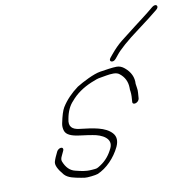

<svg xmlns="http://www.w3.org/2000/svg" viewBox="-84 -860 924 936"><g transform="rotate(-10 377.5 -392.0)"><path d="M509.8 -553 522.9 -569C541.5 -593 581.9 -629 645.7 -676C688.9 -708 722.1 -734 745.1 -753C764.8 -768 750.8 -787 729.8 -771C710.7 -755 692 -740 673.5 -726C655.1 -712 615.6 -682 554.5 -634C535.7 -619 518 -601 498.8 -578L485.7 -562C471 -544 494.8 -534 509.8 -553ZM150.6 -157 138.4 -131C135.2 -124 133 -117 131.1 -111C126 -95 136.8 -72 162.3 -42C180 -22 210.4 -17 242.5 -11L260.5 -8C272.9 -6 315.5 -11 325.7 -15C371.8 -34 415 -79 438.8 -129C451.3 -156 450.6 -179 434.3 -197C402.4 -232 344.6 -239 276.1 -247C241.4 -251 223.4 -267 232.1 -304C238.2 -339 251 -367 270.4 -387C296.2 -418 330.8 -442 373.4 -460C394.3 -469 409.9 -474 419.2 -475C440.1 -478 462 -484 486 -484C499 -484 509.1 -481 516.2 -475C539.5 -457 551.6 -432 552.1 -402C551.9 -395 552 -389 553.4 -384C555.7 -369 554.3 -349 552.7 -331C553 -313 584.1 -323 586.5 -343L588.6 -372C590.4 -387 585.4 -403 584.5 -416C586.6 -448 573.5 -476 545.8 -499C533.9 -509 521.5 -514 507.5 -514C487.5 -514 449.6 -508 424.4 -504C391.8 -499 335.6 -470 304.6 -451C270.7 -426 242.5 -397 222.1 -364C213.7 -350 205.8 -325 198.4 -289C195.6 -277 196.2 -263 200.4 -251C207 -231 231.6 -220 273 -215C283.7 -214 296 -212 310.4 -210L335.1 -206C379.9 -199 430 -174 408.5 -128C393 -95 372.4 -71 346.1 -54C326 -41 328.3 -42 302.6 -40C266.7 -37 246.9 -44 220.8 -50C195.7 -56 177.4 -74 165.2 -105C162.4 -112 163.3 -121 168.4 -131L180.6 -157C184.2 -165 180.4 -172 172.4 -172C164.4 -172 154.2 -165 150.6 -157Z"/></g></svg>

Font: MewTooHand
Style: UltIta
Weight: 400
Designer: Mew Too, Robert Jablonski
Version: Version 0.77